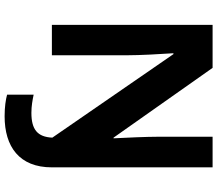

<svg xmlns="http://www.w3.org/2000/svg" viewBox="-76 -772 964 853"><g transform="rotate(90 406.5 -345.0)"><path d="M496 117C631 117 723 52 723 -93V-807H587V-564C587 -515 591 -423 594 -367H591L281 -807H90V-93H225V-429C225 -482 220 -577 216 -633H220L591 -95C588 -29 555 -2 481 -2C450 -2 424 -7 400 -12V106C422 112 454 117 496 117Z"/></g></svg>

Font: Noto Sans Kannada UI
Style: Bold
Weight: 700
Designer: Jelle Bosma - Monotype Design Team
Foundry: Monotype Imaging Inc.
Version: Version 2.005